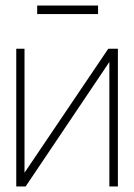

<svg xmlns="http://www.w3.org/2000/svg" viewBox="-20 -677 486 697"><path d="M336 -657H115V-626H336ZM69 -500H39V0H73L377 -452V0H408V-500H373L69 -50Z"/></svg>

Font: Advent Pro ExtraLight
Style: Regular
Weight: 250
Version: Version 3.000